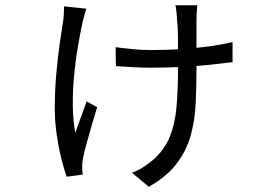

<svg xmlns="http://www.w3.org/2000/svg" viewBox="-20 -619 1040 729"><path d="M729 -599Q728 -586 727 -572.5Q726 -559 726 -546Q726 -535 726 -511Q726 -487 726 -458Q726 -429 726 -402.5Q726 -376 726 -362Q726 -292 723 -227Q720 -162 704 -104.5Q688 -47 650.5 2.5Q613 52 545 90L481 37Q501 30 522.5 16.5Q544 3 560 -11Q604 -49 624.5 -99.5Q645 -150 650.5 -215.5Q656 -281 656 -362Q656 -389 656 -422.5Q656 -456 655.5 -489Q655 -522 652 -545Q652 -556 650 -574Q648 -592 646 -599ZM419 -440Q439 -437 477 -433Q515 -429 554 -429Q613 -429 668.5 -432.5Q724 -436 774 -443Q824 -450 863 -459V-383Q824 -378 776.5 -373Q729 -368 673 -365Q617 -362 552 -362Q518 -362 483.5 -364Q449 -366 420 -368ZM308 -586Q304 -575 300 -560Q296 -545 293 -533Q284 -490 275 -437.5Q266 -385 261 -329Q256 -273 256.5 -218Q257 -163 266 -114Q274 -139 286.5 -172Q299 -205 309 -234L349 -212Q340 -184 329.5 -147.5Q319 -111 309.5 -77Q300 -43 296 -22Q294 -14 293 -4Q292 6 292 12Q292 19 292.5 28.5Q293 38 294 44L233 52Q224 27 213.5 -14.5Q203 -56 195.5 -106.5Q188 -157 188 -208Q188 -273 193.5 -336Q199 -399 206.5 -452Q214 -505 220 -541Q222 -556 222.5 -570.5Q223 -585 223 -595Z"/></svg>

Font: Noto Sans JP Thin
Style: Regular
Weight: 400
Version: Version 2.004-H2;hotconv 1.0.118;makeotfexe 2.5.65603